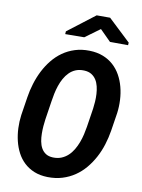

<svg xmlns="http://www.w3.org/2000/svg" viewBox="-100 -988 786 1065"><g transform="rotate(10 293.5 -455.5)"><path d="M557.6 -802.7 556.6 -788.1 454.6 -788.6 393.1 -850.1 309.6 -789.1 202.6 -788.1 203.6 -803.7 356.4 -920.9H432.1ZM546.4 -303.7Q540 -264.2 527.8 -225.1Q515.6 -186 496.8 -150.9Q478 -115.7 452.9 -85.7Q427.7 -55.7 396 -34.2Q364.3 -12.7 326.2 -1Q288.1 10.7 243.2 9.8Q200.7 8.8 167.7 -4.6Q134.8 -18.1 110.6 -40.8Q86.4 -63.5 70.8 -93.5Q55.2 -123.5 46.9 -158Q38.6 -192.4 37.1 -229.5Q35.6 -266.6 40.5 -303.2L56.6 -406.7Q62.5 -445.8 74.5 -484.6Q86.4 -523.4 104.2 -558.6Q122.1 -593.8 146.5 -624Q170.9 -654.3 201.7 -676Q232.4 -697.8 270 -709.7Q307.6 -721.7 352.1 -720.7Q395 -719.7 428.5 -706.5Q461.9 -693.4 487.1 -670.7Q512.2 -647.9 528.8 -617.9Q545.4 -587.9 554.4 -553.5Q563.5 -519 565.4 -481.4Q567.4 -443.8 562.5 -406.7ZM426.8 -408.2Q429.2 -426.3 430.7 -447.8Q432.1 -469.2 430.9 -491Q429.7 -512.7 424.8 -533.2Q419.9 -553.7 409.7 -569.8Q399.4 -585.9 382.8 -596.2Q366.2 -606.4 341.3 -607.4Q314.5 -608.4 293.9 -599.9Q273.4 -591.3 258.1 -575.9Q242.7 -560.5 231.4 -540.3Q220.2 -520 212.6 -497.6Q205.1 -475.1 200.2 -451.9Q195.3 -428.7 192.4 -407.7L176.3 -302.7Q173.8 -285.6 172.1 -264.6Q170.4 -243.7 170.7 -221.7Q170.9 -199.7 174.8 -178.7Q178.7 -157.7 188 -141.1Q197.3 -124.5 213.1 -114Q229 -103.5 253.9 -102.5Q280.3 -101.6 301.3 -110.1Q322.3 -118.7 338.6 -133.8Q355 -148.9 367.2 -169.4Q379.4 -189.9 387.9 -212.6Q396.5 -235.4 401.9 -258.8Q407.2 -282.2 410.6 -303.2Z"/></g></svg>

Font: TypoPRO Roboto Mono
Style: Bold Italic
Weight: 700
Designer: Google
Version: Version 2.000986; 2015; ttfautohint (v1.3)